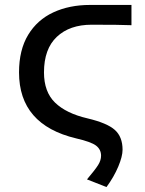

<svg xmlns="http://www.w3.org/2000/svg" viewBox="-20 -554 587 777"><path d="M389 76Q389 51 369 35.5Q349 20 288 6Q57 -49 57 -261Q57 -352 94 -413Q131 -474 196 -504Q261 -534 344 -534H512V-452Q468 -454 351 -454Q262 -454 210 -405Q158 -356 158 -261Q158 -182 203 -138.5Q248 -95 334 -75Q414 -56 445 -28Q476 0 476 52Q476 79 458.5 120.5Q441 162 411 203L332 172Q365 133 377 114Q389 95 389 76Z"/></svg>

Font: Nebula Sans Medium
Style: Regular
Weight: 500
Designer: Paul D. Hunt for Adobe (as Source Sans)
Foundry: Nebula Entertainment & Broadcasting LLC
Version: Version 1.010